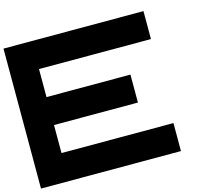

<svg xmlns="http://www.w3.org/2000/svg" viewBox="-133 -963 1467 1325"><g transform="rotate(-15 600.0 -300.0)"><path d="M1000 -600.1H200.2V-399.9H799.8V-200.2H200.2V0H1000V200.2H0V-799.8H1000Z"/></g></svg>

Font: QuinqueFive
Style: Regular
Weight: 400
Monospace: yes
Designer: GGBotNet
Foundry: GGBotNet
Version: 1.1